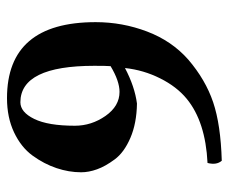

<svg xmlns="http://www.w3.org/2000/svg" viewBox="-73 -577 660 554"><g transform="rotate(90 257.0 -300.0)"><path d="M170.9 -289.1Q169.9 -277.8 169.9 -242.2Q169.9 -29.3 274.9 -28.8Q303.7 -28.8 323.2 -68.8Q342.8 -108.9 342.8 -186Q342.8 -233.9 314.5 -274.4Q286.1 -314.9 245.1 -314.9Q213.9 -314.9 170.9 -289.1ZM450.2 -568.8Q331.1 -563 265.1 -508.8Q230 -480 206.1 -432.1Q182.1 -384.3 176.3 -330.6Q230 -358.9 278.8 -365.2Q335.9 -364.3 377.9 -346.2Q419.9 -328.1 439.9 -301Q460 -273.9 468.5 -250Q477.1 -226.1 477.1 -204.1Q477.1 -168.9 465.1 -133.1Q453.1 -97.2 429 -64Q404.8 -30.8 361.8 -10.5Q318.8 9.8 263.2 9.8Q43.9 9.8 43.9 -246.1Q43.9 -323.2 71 -394.5Q98.1 -465.8 151.9 -513.2Q210 -563 274.9 -585Q339.8 -606.9 443.8 -609.9Q457 -594.7 450.2 -568.8Z"/></g></svg>

Font: Linux Libertine
Style: Bold
Weight: 700
Designer: Philipp H. Poll
Foundry: Philipp H. Poll
Version: Version 5.0.3